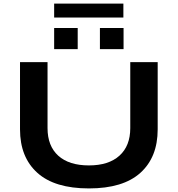

<svg xmlns="http://www.w3.org/2000/svg" viewBox="-20 -1031 984 1063"><path d="M279.8 -934.1V-1011.2H663.1V-934.1ZM279.8 -758.8V-876H410.2V-758.8ZM533.2 -758.8V-876H664.1V-758.8ZM90.8 -314.9V-687H243.2V-321.8Q243.2 -222.7 302.7 -168.9Q362.3 -115.2 472.2 -115.2Q581.5 -115.2 641.4 -169.2Q701.2 -223.1 701.2 -321.8V-687H853V-314.9Q853 -160.6 757.3 -74.2Q661.6 12.2 472.2 12.2Q282.7 12.2 186.8 -74.2Q90.8 -160.6 90.8 -314.9Z"/></svg>

Font: Archivo Expanded SemiBold
Style: Regular
Weight: 600
Width: 7
Designer: Hector Gatti
Foundry: Omnibus-Type
Version: Version 2.001